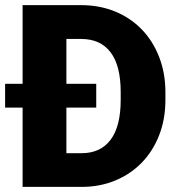

<svg xmlns="http://www.w3.org/2000/svg" viewBox="-20 -731 701 751"><path d="M68.4 0V-310.1H0V-403.3H68.4V-710.9H297.4Q369.6 -710.9 430.2 -686Q490.7 -661.1 534.4 -616Q578.1 -570.8 602.5 -508.1Q627 -445.3 627 -370.1V-340.3Q627 -264.6 602.5 -202.1Q578.1 -139.6 534.4 -94.7Q490.7 -49.8 430.7 -24.9Q370.6 0 299.3 0ZM356.4 -310.1H239.7V-131.8H299.3Q373 -131.8 412.6 -184.3Q452.1 -236.8 452.1 -340.3V-371.1Q452.1 -474.1 412.6 -526.4Q373 -578.6 297.4 -578.6H239.7V-403.3H356.4Z"/></svg>

Font: RobotoDraft
Style: Black
Weight: 900
Designer: Google
Version: Version 2.000980w3; 2014; ttfautohint (v1.1) -l 5 -r 24 -G 4